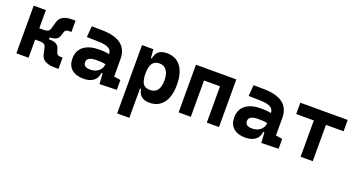

<svg xmlns="http://www.w3.org/2000/svg" viewBox="-48 -1131 3612 1960"><g transform="rotate(20 1758.0 -151.0)"><path d="M68.8 0V-517.6H201.2V-320.3H253.4Q307.1 -320.3 317.9 -360.4L339.4 -437Q363.3 -520 484.9 -520H522.5V-397H493.2Q458.5 -397 449.7 -370.6L436.5 -329.1Q419.9 -269.5 337.9 -269.5H332.5V-248H342.8Q429.7 -248 446.3 -188.5L459.5 -147Q468.3 -120.6 502.9 -120.6H527.3V2.4H489.7Q355 2.4 335.4 -80.6L317.9 -157.2Q308.6 -197.3 253.4 -197.3H201.2V0Z M974.1 4.9 965.8 -109.4H954.1Q946.8 -49.8 906.5 -20Q866.2 9.8 798.8 9.8Q716.3 9.8 670.4 -30.8Q624.5 -71.3 624.5 -146Q624.5 -232.9 684.6 -279.3Q744.6 -325.7 855 -325.7Q887.2 -325.7 912.4 -323.2Q937.5 -320.8 960.9 -315.4V-316.9Q960.9 -358.4 925.5 -377.7Q890.1 -397 820.3 -398.9L688 -402.3L697.8 -522.5L810.5 -521Q951.2 -519 1019.5 -465.6Q1087.9 -412.1 1087.9 -309.6V-118.2L1159.7 -107.4V0ZM960.9 -206.5Q932.6 -212.4 909.7 -213.4Q886.7 -214.4 861.3 -214.4Q758.8 -214.4 758.8 -155.8Q758.8 -101.6 831.5 -101.6Q873.5 -101.6 902.1 -116.9Q930.7 -132.3 945.3 -156.5Q960 -180.7 960.9 -206.5Z M1245.6 224.6V-517.6H1368.2L1376.5 -423.8H1385.7Q1395 -476.1 1425.5 -501.7Q1456.1 -527.3 1515.1 -527.3Q1612.3 -527.3 1665.8 -457Q1719.2 -386.7 1719.2 -258.3Q1719.2 -128.9 1665.8 -59.6Q1612.3 9.8 1516.1 9.8Q1461.9 9.8 1429.2 -16.1Q1396.5 -42 1388.7 -93.8H1377.9V224.6ZM1377.9 -258.3Q1377.9 -183.1 1400.4 -148.9Q1422.9 -114.7 1479 -114.7Q1584 -114.7 1584 -258.3Q1584 -327.1 1556.6 -365Q1529.3 -402.8 1479 -402.8Q1428.7 -402.8 1403.3 -368.2Q1377.9 -333.5 1377.9 -258.3Z M2137.7 0V-394.5H1963.9V0H1831.5V-517.6H2270V0Z M2731.9 4.9 2723.6 -109.4H2711.9Q2704.6 -49.8 2664.3 -20Q2624 9.8 2556.6 9.8Q2474.1 9.8 2428.2 -30.8Q2382.3 -71.3 2382.3 -146Q2382.3 -232.9 2442.4 -279.3Q2502.4 -325.7 2612.8 -325.7Q2645 -325.7 2670.2 -323.2Q2695.3 -320.8 2718.8 -315.4V-316.9Q2718.8 -358.4 2683.3 -377.7Q2647.9 -397 2578.1 -398.9L2445.8 -402.3L2455.6 -522.5L2568.4 -521Q2709 -519 2777.3 -465.6Q2845.7 -412.1 2845.7 -309.6V-118.2L2917.5 -107.4V0ZM2718.8 -206.5Q2690.4 -212.4 2667.5 -213.4Q2644.5 -214.4 2619.1 -214.4Q2516.6 -214.4 2516.6 -155.8Q2516.6 -101.6 2589.4 -101.6Q2631.3 -101.6 2659.9 -116.9Q2688.5 -132.3 2703.1 -156.5Q2717.8 -180.7 2718.8 -206.5Z M3156.7 0V-394.5H2965.3V-517.6H3480V-394.5H3288.6V0Z"/></g></svg>

Font: Cascadia Mono
Style: Bold
Weight: 700
Monospace: yes
Designer: Aaron Bell
Foundry: Saja Typeworks
Version: Version 2404.023; ttfautohint (v1.8.4)